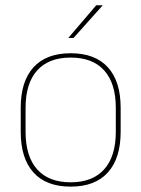

<svg xmlns="http://www.w3.org/2000/svg" viewBox="-20 -700 539 732"><path d="M249.5 11.5Q156 11.5 107.5 -42.5Q59 -96.5 59 -197.5V-289Q59 -390 107.8 -443.5Q156.5 -497 249.5 -497Q342.5 -497 391.2 -443.5Q440 -390 440 -289V-197.5Q440 -96.5 391.2 -42.5Q342.5 11.5 249.5 11.5ZM249.5 -5Q333 -5 377.2 -54.5Q421.5 -104 421.5 -197.5V-289Q421.5 -382 377.5 -431.2Q333.5 -480.5 249.5 -480.5Q165.5 -480.5 121.5 -431.2Q77.5 -382 77.5 -289V-197.5Q77.5 -104 121.5 -54.5Q165.5 -5 249.5 -5ZM347 -680H371V-679L260.5 -555.5H241V-556Z"/></svg>

Font: Anek Odia Medium Thin
Style: Regular
Weight: 250
Version: Version 1.003